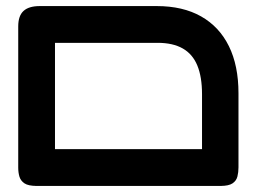

<svg xmlns="http://www.w3.org/2000/svg" viewBox="-20 -603 845 632"><path d="M101 9Q73 9 60.5 0.5Q48 -8 44 -21.5Q40 -35 40 -51V-516Q40 -551 57.5 -567Q75 -583 111 -583H496Q582 -583 642 -549Q702 -515 733.5 -451Q765 -387 765 -296V-52Q765 -36 761.5 -22Q758 -8 745.5 0.5Q733 9 706 9Q679 9 666 1.5Q653 -6 649 -18.5Q645 -31 645 -45V-293Q645 -350 629.5 -387.5Q614 -425 581.5 -443.5Q549 -462 499 -462H161V-52Q161 -35 157.5 -21.5Q154 -8 141.5 0.5Q129 9 101 9ZM96 9 97 -112H708L710 9Z"/></svg>

Font: Fredoka Expanded Medium
Style: Regular
Weight: 500
Width: 7
Designer: Ben Nathan
Foundry: Milena B. Brandão, Ben Nathan
Version: Version 2.001